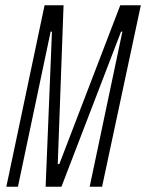

<svg xmlns="http://www.w3.org/2000/svg" viewBox="-20 -708 554 728"><path d="M4 0 149 -688H221L199 -86H205L436 -688H514L367 0H320L444 -588H439L213 0H153L177 -588H172L48 0Z"/></svg>

Font: Saira UltraCondensed Light
Style: Italic
Weight: 300
Width: 1
Italic angle: -12°
Designer: Hector Gatti with collaboration of the Omnibus-Type team
Foundry: Omnibus-Type
Version: Version 1.101